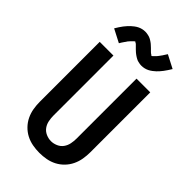

<svg xmlns="http://www.w3.org/2000/svg" viewBox="-289 -1073 1177 1177"><g transform="rotate(45 300.0 -484.5)"><path d="M300 8Q270 8 240.5 2.5Q211 -3 185 -16.5Q159 -30 138 -51.5Q117 -73 104 -100Q91 -127 86 -156.5Q81 -186 81 -215V-735H200V-215Q200 -193 204.5 -170.5Q209 -148 222 -130Q235 -112 256.5 -102.5Q278 -93 300 -93Q322 -93 343.5 -102.5Q365 -112 378 -130Q391 -148 395.5 -170.5Q400 -193 400 -215V-735H519V-215Q519 -186 514 -156.5Q509 -127 496 -100Q483 -73 462 -51.5Q441 -30 415 -16.5Q389 -3 359.5 2.5Q330 8 300 8ZM365 -812Q360 -812 355 -812.5Q350 -813 345.5 -814Q341 -815 336 -816Q331 -817 326 -819Q321 -821 317 -823.5Q313 -826 309 -828Q305 -830 300.5 -833.5Q296 -837 291.5 -840Q287 -843 283.5 -846.5Q280 -850 276.5 -853Q273 -856 270.5 -858.5Q268 -861 263.5 -865.5Q259 -870 255 -874Q251 -878 247.5 -881.5Q244 -885 239 -887Q234 -889 234 -892H235L232 -890Q229 -888 226.5 -885.5Q224 -883 221.5 -880.5Q219 -878 217.5 -876.5Q216 -875 214.5 -873.5Q213 -872 211 -870Q209 -868 207.5 -866Q206 -864 204 -862Q202 -860 200 -857.5Q198 -855 196.5 -852Q195 -849 192.5 -846Q190 -843 188 -840Q186 -837 184 -834Q182 -831 179.5 -827.5Q177 -824 175 -820Q173 -816 170 -812L85 -856Q93 -869 100.5 -881Q108 -893 116 -903Q124 -913 131.5 -921.5Q139 -930 146.5 -937Q154 -944 164.5 -952Q175 -960 186 -965.5Q197 -971 209.5 -974Q222 -977 235 -977Q240 -977 245 -976.5Q250 -976 254.5 -975Q259 -974 264 -973Q269 -972 274 -970Q279 -968 283 -966Q287 -964 291 -961.5Q295 -959 299.5 -956Q304 -953 308.5 -949.5Q313 -946 316.5 -942.5Q320 -939 323.5 -936Q327 -933 329.5 -930.5Q332 -928 336.5 -923.5Q341 -919 345 -915Q349 -911 352.5 -908Q356 -905 361 -902.5Q366 -900 366 -897H365L368 -899Q371 -901 373.5 -903.5Q376 -906 378.5 -908.5Q381 -911 382.5 -912.5Q384 -914 385.5 -915.5Q387 -917 389 -919Q391 -921 392.5 -923Q394 -925 396 -927.5Q398 -930 400 -932.5Q402 -935 403.5 -937.5Q405 -940 407.5 -943Q410 -946 412 -949Q414 -952 416 -955.5Q418 -959 420.5 -962.5Q423 -966 425 -969.5Q427 -973 430 -977L515 -933Q507 -920 499.5 -908.5Q492 -897 484 -886.5Q476 -876 468.5 -867.5Q461 -859 453.5 -852Q446 -845 435.5 -837Q425 -829 414 -823.5Q403 -818 390.5 -815Q378 -812 365 -812Z"/></g></svg>

Font: Iosevka Extended
Style: Bold
Weight: 700
Width: 7
Monospace: yes
Designer: Belleve Invis
Foundry: Belleve Invis
Version: Version 32.5.0; ttfautohint (v1.8.4)